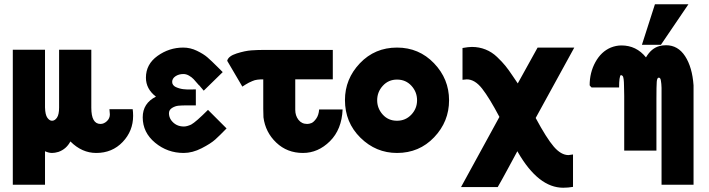

<svg xmlns="http://www.w3.org/2000/svg" viewBox="-20 -706 3324 900"><path d="M40 160V-473H191V-202Q192 -168 202 -154Q212 -140 224 -140Q237 -140 247 -154.5Q257 -169 257 -202V-473H408V-201Q408 -125 451 -125Q467 -125 481 -138Q495 -151 495 -170L493 -194H602Q604 -180 604 -163Q604 -92 555 -40.5Q506 11 431 11Q364 11 310 -43Q291 -7 254 6Q237 11 224 11Q209 11 191 3V160Z M649 -156Q649 -222 711 -253Q664 -289 664 -342Q664 -405 718.5 -444Q773 -483 839 -483Q872 -483 903 -468Q934 -453 952 -437.5Q970 -422 1002 -390L1024 -368L935 -281Q931 -286 924 -294Q917 -302 913 -307V-306Q896 -326 887.5 -335Q879 -344 866 -351.5Q853 -359 840 -359Q818 -359 802.5 -348.5Q787 -338 787 -322Q787 -314 791.5 -308Q796 -302 803 -298.5Q810 -295 820 -292Q830 -289 839 -288Q848 -287 859 -286.5Q870 -286 877 -286.5Q884 -287 891 -287H898V-212H856Q832 -212 816.5 -210.5Q801 -209 786.5 -200Q772 -191 772 -175Q772 -158 782 -143Q804 -113 842 -113Q856 -113 876 -122Q898 -134 955 -191L1042 -104Q1010 -71 989 -52Q968 -33 925 -11Q882 11 841 11Q765 11 707 -37Q649 -85 649 -156Z M1045 -421Q1050 -443 1089.5 -455.5Q1129 -468 1159 -470Q1189 -472 1216 -472H1540V-334H1364V-191Q1364 -164 1379 -144.5Q1394 -125 1420 -125Q1429 -125 1439.5 -129Q1450 -133 1462 -149.5Q1474 -166 1476 -193H1586Q1582 -99 1526.5 -44Q1471 11 1400 11Q1326 11 1275 -37.5Q1224 -86 1215 -156V-155Q1214 -168 1214 -196V-334Q1199 -334 1186.5 -332.5Q1174 -331 1163 -326Q1152 -321 1146.5 -318.5Q1141 -316 1130 -309Q1119 -302 1116 -300Z M1597 -237Q1597 -336 1667 -409.5Q1737 -483 1841 -483Q1944 -483 2014.5 -409.5Q2085 -336 2085 -236Q2085 -136 2015 -62.5Q1945 11 1841 11Q1742 11 1669.5 -60.5Q1597 -132 1597 -237ZM1748 -236Q1748 -198 1774 -169Q1800 -140 1841 -140Q1881 -140 1908 -168.5Q1935 -197 1935 -236Q1935 -275 1908.5 -304Q1882 -333 1841 -333Q1801 -333 1774.5 -304Q1748 -275 1748 -236Z M2141 171 2321 -158Q2274 -247 2240 -290.5Q2206 -334 2168 -334L2148 -332V-481Q2176 -486 2192 -486Q2226 -486 2256 -474Q2286 -462 2310 -439Q2334 -416 2349 -397.5Q2364 -379 2383 -350.5Q2402 -322 2407 -315L2500 -483H2672L2491 -153Q2542 -58 2576 -18.5Q2610 21 2645 21L2666 18V170Q2643 174 2620 174Q2504 174 2408 8L2409 9Q2408 8 2407 6Q2406 4 2405 3Q2393 25 2361.5 83.5Q2330 142 2313 171Z M2989 -496 3050 -686H3207L3078 -496ZM2753 -296Q2751 -298 2748 -301Q2745 -304 2744 -306Q2744 -366 2771 -415Q2798 -464 2843 -483Q2868 -493 2893 -493Q2963 -493 3008 -437Q3033 -480 3071 -490Q3086 -494 3102 -494Q3158 -494 3191.5 -442.5Q3225 -391 3231 -306V160H3081V-236Q3081 -242 3081 -254Q3081 -266 3081 -274.5Q3081 -283 3081 -294Q3081 -305 3080 -312.5Q3079 -320 3078 -327.5Q3077 -335 3074.5 -338.5Q3072 -342 3068 -342Q3060 -342 3058.5 -322.5Q3057 -303 3057 -243V0H2906V-256Q2906 -271 2905.5 -283.5Q2905 -296 2905 -305Q2905 -314 2904.5 -321Q2904 -328 2903.5 -333Q2903 -338 2902 -341.5Q2901 -345 2900.5 -347Q2900 -349 2898.5 -350Q2897 -351 2896.5 -351.5Q2896 -352 2894 -353Q2892 -354 2891 -354H2890Q2882 -347 2882 -296Z"/></svg>

Font: Coval
Style: Black
Weight: 1000
Foundry: Context Ltd
Version: Version 001.000